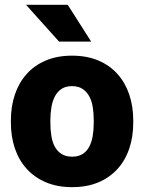

<svg xmlns="http://www.w3.org/2000/svg" viewBox="-20 -770 602 800"><path d="M25.4 -269Q25.4 -326.7 42 -376Q58.6 -425.3 90.8 -461.4Q123 -497.6 170.7 -517.8Q218.3 -538.1 279.8 -538.1Q342.3 -538.1 389.9 -517.8Q437.5 -497.6 469.7 -461.4Q502 -425.3 518.6 -376Q535.2 -326.7 535.2 -269V-258.8Q535.2 -200.7 518.8 -151.6Q502.4 -102.5 470.2 -66.7Q438 -30.8 390.4 -10.5Q342.8 9.8 280.8 9.8Q218.8 9.8 171.1 -10.5Q123.5 -30.8 91.1 -66.7Q58.6 -102.5 42 -151.6Q25.4 -200.7 25.4 -258.8ZM189.9 -258.8Q189.9 -229 194.1 -203.1Q198.2 -177.2 208.7 -158.2Q219.2 -139.2 236.8 -128.2Q254.4 -117.2 280.8 -117.2Q306.6 -117.2 324 -128.2Q341.3 -139.2 351.6 -158.2Q361.8 -177.2 366.2 -203.1Q370.6 -229 370.6 -258.8V-269Q370.6 -297.9 366.5 -323.7Q362.3 -349.6 351.8 -368.9Q341.3 -388.2 323.7 -399.7Q306.2 -411.1 279.8 -411.1Q253.9 -411.1 236.6 -399.7Q219.2 -388.2 209 -368.9Q198.7 -349.6 194.3 -323.7Q189.9 -297.9 189.9 -269ZM359.9 -596.7H226.1L88.4 -750H262.2Z"/></svg>

Font: RobotoDraft
Style: Black
Weight: 900
Designer: Google
Version: Version 2.000980w3; 2014; ttfautohint (v1.1) -l 5 -r 24 -G 4